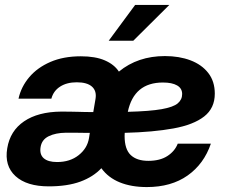

<svg xmlns="http://www.w3.org/2000/svg" viewBox="-20 -758 929 790"><path d="M180.7 8.8Q89.8 8.8 43.7 -33.4Q-2.4 -75.7 9.8 -147.9Q21.5 -219.7 79.1 -258.8Q136.7 -297.9 231 -298.8Q249 -298.8 266.4 -298.6Q283.7 -298.3 301.3 -297.9Q315.9 -297.4 331.5 -297.1Q347.2 -296.9 363.8 -296.9L373 -351.1Q378.4 -383.8 358.4 -401.6Q338.4 -419.4 295.9 -419.4Q254.9 -419.4 227.3 -401.6Q199.7 -383.8 191.4 -352.1H56.2Q66.9 -400.9 100.3 -440.4Q133.8 -480 187.5 -503.2Q241.2 -526.4 312.5 -526.4Q372.6 -526.4 411.4 -509.5Q450.2 -492.7 469.2 -463.4Q546.9 -527.3 658.7 -527.3Q717.3 -527.3 763.7 -509.8Q810.1 -492.2 836.9 -457.8Q863.8 -423.3 863.8 -372.6Q863.8 -313 820.1 -278.8Q776.4 -244.6 693.6 -229.5Q610.8 -214.4 493.2 -211.4Q492.7 -204.1 492.7 -198.2Q492.7 -144 517.8 -120.1Q543 -96.2 590.3 -96.2Q638.2 -96.2 668.7 -116Q699.2 -135.7 711.4 -167H847.7Q819.3 -83.5 752 -35.9Q684.6 11.7 584 11.7Q520.5 11.7 472.9 -7.6Q425.3 -26.9 397 -65.9Q363.8 -30.3 310.5 -10.7Q257.3 8.8 180.7 8.8ZM505.9 -297.9Q596.7 -300.3 645 -308.8Q693.4 -317.4 711.4 -332.8Q729.5 -348.1 729.5 -371.1Q729.5 -394.5 708.7 -406.5Q688 -418.5 650.4 -418.5Q531.2 -418.5 505.9 -297.9ZM349.6 -211.4Q343.8 -211.4 337.4 -211.4Q331.1 -211.4 325.2 -211.4Q306.2 -211.9 287.4 -211.9Q268.6 -211.9 250.5 -211.9Q209 -211.4 180.4 -197.5Q151.9 -183.6 147 -152.8Q142.1 -122.6 159.9 -106.9Q177.7 -91.3 214.8 -91.3Q268.1 -91.3 303.7 -119.6Q339.4 -147.9 346.2 -189.9ZM427.2 -590.3 536.1 -737.8H676.8L528.3 -590.3Z"/></svg>

Font: Inter Display
Style: Bold Italic
Weight: 700
Italic angle: -9.39999°
Designer: Rasmus Andersson
Foundry: rsms
Version: Version 4.000;git-a52131595